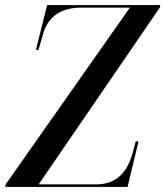

<svg xmlns="http://www.w3.org/2000/svg" viewBox="-49 -734 649 754"><path d="M-29 0H452L495 -179H484L472 -134C453 -64 413 -10 329 -10H103L579 -705L580 -714H136L92 -538H102L120 -600C141 -674 196 -704 270 -704H461L-26 -11Z"/></svg>

Font: Noto Serif Display Condensed Medium
Style: Italic
Weight: 500
Width: 3
Italic angle: -12°
Designer: Monotype Design Team
Foundry: Monotype Imaging Inc.
Version: Version 2.009